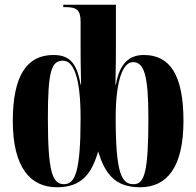

<svg xmlns="http://www.w3.org/2000/svg" viewBox="-20 -780 827 810"><path d="M220 10C322 10 366 -44 394 -141C422 -52 461 10 571 10C684 10 754 -74 754 -270C754 -465 696 -548 587 -548C527 -548 485 -515 469 -423H467C469 -502 469 -552 469 -586V-760H247V-750H256C306 -750 320 -736 320 -687V-586C320 -552 320 -502 322 -423H320C304 -515 273 -548 205 -548C95 -548 34 -463 34 -270C34 -75 107 10 220 10ZM250 -3C201 -3 182 -53 182 -282C182 -482 197 -524 246 -524C288 -524 320 -460 320 -282C320 -56 297 -3 250 -3ZM544 -3C496 -3 468 -38 468 -282C468 -442 499 -518 541 -518C588 -518 606 -462 606 -282C606 -52 589 -3 544 -3Z"/></svg>

Font: Noto Serif Display ExtraCondensed ExtraBold
Style: Regular
Weight: 800
Width: 2
Designer: Monotype Design Team
Foundry: Monotype Imaging Inc.
Version: Version 2.009